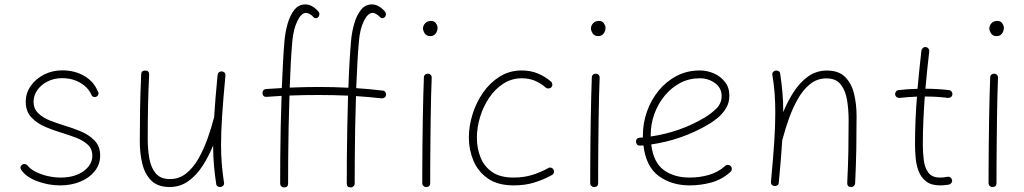

<svg xmlns="http://www.w3.org/2000/svg" viewBox="-20 -823 4601 863"><path d="M416 -390.1Q411.1 -386.2 404.3 -386.7Q397.5 -387.2 392.6 -393.1Q378.9 -427.7 342.8 -449.7Q306.6 -471.7 258.8 -471.7Q223.1 -471.7 194.1 -457Q165 -442.4 147.9 -418.2Q130.9 -394 130.9 -365.7Q130.9 -334 152.1 -313.7Q173.3 -293.5 205.3 -281Q237.3 -268.6 269 -258.8Q303.7 -248.5 341.1 -233.4Q378.4 -218.3 404.3 -192.1Q430.2 -166 430.2 -123.5Q430.2 -84.5 406.2 -54.2Q382.3 -23.9 341.6 -6.8Q300.8 10.3 250.5 10.3Q197.8 10.3 147.7 -8.3Q97.7 -26.9 75.7 -59.1Q66.4 -72.8 80.1 -83Q85.9 -86.9 92.3 -85.7Q98.6 -84.5 102.5 -80.6Q114.7 -64 139.4 -51.3Q164.1 -38.6 194.1 -31.7Q224.1 -24.9 252.9 -24.9Q315.4 -24.9 355.2 -53.5Q395 -82 395 -123Q395 -153.8 374.3 -172.9Q353.5 -191.9 322.3 -203.9Q291 -215.8 260.3 -225.1Q224.6 -235.8 186.5 -251.5Q148.4 -267.1 122.1 -294.2Q95.7 -321.3 95.7 -365.7Q95.7 -404.8 118.2 -436.8Q140.6 -468.8 178 -487.8Q215.3 -506.8 259.8 -506.8Q315.4 -506.8 358.4 -481.9Q401.4 -457 418.9 -413.6Q423.8 -407.7 422.6 -400.9Q421.4 -394 416 -390.1Z M993.2 -482.9Q983.4 -378.4 978.5 -304.2Q973.6 -230 973.6 -172.4Q973.6 -124.5 977.1 -84Q980.5 -43.5 986.8 -2.4Q988.3 5.4 984.1 10.5Q980 15.6 973.6 17.1Q966.8 18.6 959.7 15.4Q952.6 12.2 951.7 3.4Q945.3 -38.1 941.7 -79.6Q938 -121.1 938 -168.9Q918 -120.1 890.6 -77.6Q863.3 -35.2 826.4 -8.8Q789.6 17.6 742.2 17.6Q689 17.6 659.9 -11.5Q630.9 -40.5 619.6 -87.2Q608.4 -133.8 608.4 -186.5Q608.4 -261.7 609.6 -334.7Q610.8 -407.7 614.7 -488.8Q614.7 -505.9 632.8 -505.9Q650.4 -505.9 650.4 -488.3Q646.5 -410.6 645.3 -342.3Q644 -273.9 644 -197.3Q644 -150.9 651.4 -109.9Q658.7 -68.8 680.2 -43.5Q701.7 -18.1 743.7 -18.1Q785.2 -18.1 816.9 -43.5Q848.6 -68.8 872.1 -110.1Q895.5 -151.4 912.6 -199.2Q929.7 -247.1 941.4 -292.5Q941.9 -293.9 942.4 -294.9Q944.8 -335.4 948.7 -382.8Q952.6 -430.2 958 -486.3Q959 -494.6 965.1 -498.8Q971.2 -502.9 977.5 -502Q984.4 -501.5 989.3 -496.6Q994.1 -491.7 993.2 -482.9Z M1413.1 -432.1Q1479.5 -432.1 1545.9 -428.7Q1547.9 -488.3 1551 -542.7Q1554.2 -597.2 1558.1 -641.1Q1561.5 -678.7 1572 -716.1Q1582.5 -753.4 1602.1 -778.3Q1621.6 -803.2 1651.9 -803.2Q1682.1 -803.2 1710.4 -771Q1714.8 -766.1 1714.6 -758.5Q1714.4 -751 1710 -746.6Q1701.2 -737.3 1690.9 -743.7Q1669.9 -765.1 1654.8 -765.1Q1633.8 -765.1 1615.7 -728.8Q1597.7 -692.4 1593.3 -637.2Q1589.4 -593.8 1586.4 -539.8Q1583.5 -485.8 1581.1 -426.8Q1640.6 -422.9 1699.7 -416Q1707 -415.5 1711.7 -409.4Q1716.3 -403.3 1715.3 -396.5Q1714.8 -389.2 1708.7 -384.8Q1702.6 -380.4 1695.8 -380.9Q1639.6 -387.2 1580.1 -391.1Q1577.6 -321.3 1576.4 -250.5Q1575.2 -179.7 1574.7 -114.7Q1574.2 -49.8 1574.2 2Q1574.2 9.3 1568.8 14.4Q1563.5 19.5 1556.2 19.5Q1538.6 19.5 1538.6 2Q1538.6 -49.8 1539.1 -115Q1539.6 -180.2 1541 -251.5Q1542.5 -322.8 1544.4 -393.1Q1511.7 -394.5 1478.8 -395.3Q1445.8 -396 1413.1 -396Q1380.4 -396 1347.2 -395.5Q1314 -395 1281.2 -393.6Q1278.8 -323.2 1277.3 -252Q1275.9 -180.7 1275.4 -115.5Q1274.9 -50.3 1274.9 2Q1274.9 19.5 1256.8 19.5Q1249.5 19.5 1244.4 14.4Q1239.3 9.3 1239.3 2Q1239.3 -49.8 1239.7 -114.7Q1240.2 -179.7 1241.7 -250.7Q1243.2 -321.8 1245.6 -392.1Q1211.4 -390.1 1178.7 -387.7Q1161.6 -386.2 1159.7 -404.3Q1159.2 -411.6 1163.8 -417Q1168.5 -422.4 1176.3 -422.9Q1211.9 -425.3 1246.6 -427.2Q1249 -487.3 1252 -542Q1254.9 -596.7 1258.8 -641.1Q1262.2 -678.7 1272.7 -716.1Q1283.2 -753.4 1302.7 -778.3Q1322.3 -803.2 1352.5 -803.2Q1383.3 -803.2 1411.1 -771Q1416 -766.1 1415.5 -758.5Q1415 -751 1411.1 -746.6Q1401.9 -737.3 1391.6 -743.7Q1380.9 -755.4 1371.6 -760.3Q1362.3 -765.1 1355.5 -765.1Q1334.5 -765.1 1316.7 -728.8Q1298.8 -692.4 1293.9 -637.2Q1290 -594.2 1287.1 -541Q1284.2 -487.8 1282.2 -429.2Q1350.1 -432.1 1413.1 -432.1Z M1881.3 -694.8Q1881.3 -708 1891.1 -718.5Q1900.9 -729 1917 -729Q1932.6 -729 1939.7 -718Q1946.8 -707 1946.8 -698.2Q1946.8 -683.6 1938.2 -672.1Q1929.7 -660.6 1914.6 -660.6Q1896.5 -660.6 1888.9 -673.1Q1881.3 -685.5 1881.3 -694.8ZM1903.8 -491.7Q1911.1 -491.7 1916 -486.3Q1920.9 -481 1920.4 -473.1Q1918.9 -439 1917.7 -390.6Q1916.5 -342.3 1915.8 -287.4Q1915 -232.4 1914.6 -178Q1914.1 -123.5 1913.8 -77.1Q1913.6 -30.8 1913.6 0Q1913.6 17.6 1895.5 17.6Q1888.2 17.6 1883.1 12.5Q1877.9 7.3 1877.9 0Q1877.9 -30.8 1878.2 -77.1Q1878.4 -123.5 1878.9 -178Q1879.4 -232.4 1880.4 -287.6Q1881.3 -342.8 1882.6 -391.6Q1883.8 -440.4 1885.3 -475.1Q1885.3 -482.4 1890.6 -487.3Q1896 -492.2 1903.8 -491.7Z M2458.5 -431.2Q2453.6 -425.8 2446 -425.3Q2438.5 -424.8 2433.1 -429.2Q2410.6 -449.2 2384 -460.2Q2357.4 -471.2 2325.7 -471.2Q2279.8 -471.2 2242.4 -447Q2205.1 -422.9 2178.5 -383.3Q2151.9 -343.8 2137.7 -296.6Q2123.5 -249.5 2123.5 -203.6Q2123.5 -157.7 2139.4 -116.7Q2155.3 -75.7 2191.4 -50.3Q2227.5 -24.9 2288.1 -24.9Q2335 -24.9 2373.5 -37.1Q2412.1 -49.3 2445.8 -68.4Q2452.6 -71.3 2459.5 -68.4Q2466.3 -65.4 2469.2 -58.6Q2471.7 -52.2 2469 -45.4Q2466.3 -38.6 2459.5 -35.6Q2422.4 -15.1 2381.1 -2.4Q2339.8 10.3 2289.6 10.3Q2217.3 10.3 2172.9 -20.8Q2128.4 -51.8 2107.9 -100.8Q2087.4 -149.9 2087.4 -204.6Q2087.4 -255.9 2103.8 -308.8Q2120.1 -361.8 2151.1 -406.5Q2182.1 -451.2 2226.1 -478.8Q2270 -506.3 2325.2 -506.3Q2364.3 -506.3 2397 -492.9Q2429.7 -479.5 2456.5 -456.5Q2461.9 -451.7 2462.6 -444.1Q2463.4 -436.5 2458.5 -431.2Z M2636.2 -694.8Q2636.2 -708 2646 -718.5Q2655.8 -729 2671.9 -729Q2687.5 -729 2694.6 -718Q2701.7 -707 2701.7 -698.2Q2701.7 -683.6 2693.1 -672.1Q2684.6 -660.6 2669.4 -660.6Q2651.4 -660.6 2643.8 -673.1Q2636.2 -685.5 2636.2 -694.8ZM2658.7 -491.7Q2666 -491.7 2670.9 -486.3Q2675.8 -481 2675.3 -473.1Q2673.8 -439 2672.6 -390.6Q2671.4 -342.3 2670.7 -287.4Q2669.9 -232.4 2669.4 -178Q2668.9 -123.5 2668.7 -77.1Q2668.5 -30.8 2668.5 0Q2668.5 17.6 2650.4 17.6Q2643.1 17.6 2637.9 12.5Q2632.8 7.3 2632.8 0Q2632.8 -30.8 2633.1 -77.1Q2633.3 -123.5 2633.8 -178Q2634.3 -232.4 2635.3 -287.6Q2636.2 -342.8 2637.5 -391.6Q2638.7 -440.4 2640.1 -475.1Q2640.1 -482.4 2645.5 -487.3Q2650.9 -492.2 2658.7 -491.7Z M3263.7 -50.8Q3225.1 -15.6 3177.2 -2.7Q3129.4 10.3 3080.1 10.3Q2999 10.3 2941.4 -31.5Q2883.8 -73.2 2872.1 -169.4Q2865.2 -168.9 2857.9 -168.5Q2840.8 -167.5 2838.9 -185.1Q2837.9 -202.1 2855.5 -204.1Q2862.8 -204.6 2869.6 -205.1Q2869.6 -210 2869.6 -214.8Q2869.6 -269.5 2887.9 -321.5Q2906.2 -373.5 2940.2 -415.3Q2974.1 -457 3021.2 -481.7Q3068.4 -506.3 3125.5 -506.3Q3158.2 -506.3 3188.5 -493.2Q3218.8 -480 3238.5 -454.8Q3258.3 -429.7 3258.3 -393.1Q3258.3 -360.4 3242.9 -335.7Q3227.5 -311 3206.1 -293.5Q3184.6 -275.9 3166.5 -265.1Q3045.9 -193.8 2907.2 -173.8Q2917 -92.8 2963.4 -58.8Q3009.8 -24.9 3080.1 -24.9Q3125.5 -24.9 3166.7 -36.9Q3208 -48.8 3239.3 -77.1Q3244.6 -82 3252.2 -81.8Q3259.8 -81.5 3264.6 -76.2Q3269.5 -70.8 3269.3 -63.2Q3269 -55.7 3263.7 -50.8ZM3125 -471.2Q3077.6 -471.2 3037.6 -450.2Q2997.6 -429.2 2967.8 -393.1Q2938 -356.9 2921.4 -311.3Q2904.8 -265.6 2904.8 -216.3Q2904.8 -212.9 2904.8 -209.5Q3036.6 -228.5 3147 -294.4Q3175.3 -311 3199.5 -334.7Q3223.6 -358.4 3223.6 -391.1Q3223.6 -427.7 3193.8 -449.5Q3164.1 -471.2 3125 -471.2Z M3445.3 -5.9Q3455.1 -110.4 3460 -184.3Q3464.8 -258.3 3464.8 -315.9Q3464.8 -363.8 3461.7 -404.3Q3458.5 -444.8 3451.7 -485.8Q3450.2 -494.1 3454.6 -499Q3459 -503.9 3464.8 -505.4Q3471.7 -507.3 3478.8 -503.9Q3485.8 -500.5 3486.8 -491.7Q3493.2 -449.7 3496.8 -408.4Q3500.5 -367.2 3500.5 -319.3Q3520.5 -368.2 3548.1 -410.6Q3575.7 -453.1 3612.5 -479.5Q3649.4 -505.9 3697.3 -505.9Q3750 -505.9 3778.8 -476.8Q3807.6 -447.8 3818.8 -401.4Q3830.1 -355 3830.1 -301.8Q3830.1 -226.6 3828.9 -153.8Q3827.6 -81.1 3823.7 0.5Q3823.7 6.8 3818.8 12.2Q3814 17.6 3805.7 17.6Q3788.1 17.6 3788.1 -0.5Q3792 -77.6 3793.2 -145Q3794.4 -212.4 3794.4 -282.2Q3794.4 -331.5 3787.1 -374.5Q3779.8 -417.5 3758.3 -444.1Q3736.8 -470.7 3694.8 -470.7Q3653.3 -470.7 3621.6 -445.3Q3589.8 -419.9 3566.4 -378.7Q3543 -337.4 3525.9 -289.3Q3508.8 -241.2 3497.1 -196.3Q3496.6 -194.8 3496.1 -193.8Q3493.7 -153.3 3489.7 -105.7Q3485.8 -58.1 3480.5 -2Q3480 6.3 3473.9 10Q3467.8 13.7 3460.9 13.2Q3454.6 12.7 3449.7 8.1Q3444.8 3.4 3445.3 -5.9Z M4260.7 -398.4Q4260.3 -391.1 4254.2 -386.7Q4248 -382.3 4241.2 -382.8Q4193.8 -389.2 4136.7 -389.2Q4132.8 -335.4 4130.4 -281.7Q4127.9 -228 4127.9 -173.3Q4127.9 -138.2 4132.1 -104Q4136.2 -69.8 4152.6 -47.4Q4168.9 -24.9 4205.6 -24.9Q4221.7 -24.9 4238.8 -28.3Q4245.6 -29.8 4251.7 -25.4Q4257.8 -21 4259.3 -14.2Q4260.7 -6.8 4256.3 -0.7Q4252 5.4 4245.1 6.8Q4224.6 10.3 4205.6 10.3Q4165 10.3 4142.1 -8.1Q4119.1 -26.4 4108.6 -54.7Q4098.1 -83 4095.5 -114.7Q4092.8 -146.5 4092.8 -173.3Q4092.8 -228 4095 -281.7Q4097.2 -335.4 4101.6 -388.7Q4060.5 -387.2 4022.9 -382.8Q4016.1 -382.3 4010.3 -386.7Q4004.4 -391.1 4003.4 -398.4Q4002.9 -405.3 4007.3 -411.4Q4011.7 -417.5 4019 -418Q4060.5 -422.9 4104 -423.8Q4107.9 -467.3 4112.3 -510Q4116.7 -552.7 4121.6 -595.7Q4122.6 -603 4128.4 -607.7Q4134.3 -612.3 4141.1 -611.3Q4148.4 -610.8 4153.1 -604.7Q4157.7 -598.6 4156.7 -591.8Q4151.9 -549.8 4147.5 -508.1Q4143.1 -466.3 4139.6 -424.3Q4196.3 -423.8 4245.6 -418Q4252.4 -417.5 4257.1 -411.4Q4261.7 -405.3 4260.7 -398.4Z M4426.8 -694.8Q4426.8 -708 4436.5 -718.5Q4446.3 -729 4462.4 -729Q4478 -729 4485.1 -718Q4492.2 -707 4492.2 -698.2Q4492.2 -683.6 4483.6 -672.1Q4475.1 -660.6 4460 -660.6Q4441.9 -660.6 4434.3 -673.1Q4426.8 -685.5 4426.8 -694.8ZM4449.2 -491.7Q4456.5 -491.7 4461.4 -486.3Q4466.3 -481 4465.8 -473.1Q4464.4 -439 4463.1 -390.6Q4461.9 -342.3 4461.2 -287.4Q4460.4 -232.4 4460 -178Q4459.5 -123.5 4459.2 -77.1Q4459 -30.8 4459 0Q4459 17.6 4440.9 17.6Q4433.6 17.6 4428.5 12.5Q4423.3 7.3 4423.3 0Q4423.3 -30.8 4423.6 -77.1Q4423.8 -123.5 4424.3 -178Q4424.8 -232.4 4425.8 -287.6Q4426.8 -342.8 4428 -391.6Q4429.2 -440.4 4430.7 -475.1Q4430.7 -482.4 4436 -487.3Q4441.4 -492.2 4449.2 -491.7Z"/></svg>

Font: Mikhak-DS2-FD ExtraLight
Style: Regular
Weight: 200
Designer: Amin Abedi
Version: Version 3.2